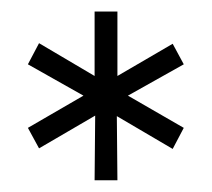

<svg xmlns="http://www.w3.org/2000/svg" viewBox="-20 -742 363 329"><path d="M142.1 -722.2H181.2V-611.8L275.9 -667L294.9 -631.8L199.2 -578.1L294.9 -522.9L275.9 -486.8L180.2 -543L181.2 -433.1H142.1L143.1 -543.9L46.9 -487.8L27.8 -522.9L123 -578.1L27.8 -631.8L46.9 -668L142.1 -611.8Z"/></svg>

Font: Montserrat arm Light
Style: Regular
Weight: 300
Designer: Julieta Ulanovsky
Foundry: Julieta Ulanovsky
Version: Version 6.000;PS 006.000;hotconv 1.0.88;makeotf.lib2.5.64775